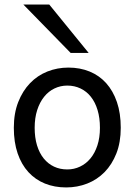

<svg xmlns="http://www.w3.org/2000/svg" viewBox="-20 -801 597 833"><path d="M130.4 -246.6Q130.4 -204.1 140.6 -170.4Q150.9 -136.7 169.7 -113.5Q188.5 -90.3 214.4 -78.1Q240.2 -65.9 272 -65.9Q301.3 -65.9 327.1 -78.1Q353 -90.3 372.3 -113.5Q391.6 -136.7 402.6 -170.4Q413.6 -204.1 413.6 -246.6Q413.6 -289.6 403.3 -323.5Q393.1 -357.4 374.3 -381.1Q355.5 -404.8 329.3 -417.2Q303.2 -429.7 272 -429.7Q242.2 -429.7 216.3 -417.2Q190.4 -404.8 171.4 -381.1Q152.3 -357.4 141.4 -323.5Q130.4 -289.6 130.4 -246.6ZM40 -246.6Q40 -309.6 59.1 -358.2Q78.1 -406.7 110.4 -440.2Q142.6 -473.6 185.5 -490.7Q228.5 -507.8 276.9 -507.8Q327.1 -507.8 368.9 -490.7Q410.6 -473.6 440.7 -440.2Q470.7 -406.7 487.3 -358.2Q503.9 -309.6 503.9 -246.6Q503.9 -183.6 484.9 -135.3Q465.8 -86.9 433.6 -54.2Q401.4 -21.5 358.4 -4.6Q315.4 12.2 267.1 12.2Q216.8 12.2 175 -4.6Q133.3 -21.5 103.3 -54.2Q73.2 -86.9 56.6 -135.3Q40 -183.6 40 -246.6ZM193.8 -781.2 364.7 -571.3H286.6L81.5 -781.2Z"/></svg>

Font: Andika APac
Style: Regular
Weight: 400
Designer: Victor Gaultney, Annie Olsen, Julie Remington, Don Collingsworth, Eric Hays, Becca Hirsbrunner
Foundry: SIL International
Version: Version 5.000